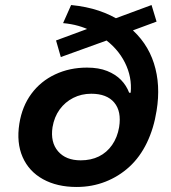

<svg xmlns="http://www.w3.org/2000/svg" viewBox="-20 -735 681 764"><path d="M285 9Q207 9 151 -22Q95 -53 70 -110Q45 -167 57 -243Q68 -312 105 -362Q142 -412 199.5 -439Q257 -466 326 -466Q373 -466 406.5 -452.5Q440 -439 461.5 -417Q483 -395 494 -366H500Q506 -428 477 -486Q448 -544 389 -585L424 -581L222 -508L203 -574L341 -625L343 -612Q320 -624 292 -632Q264 -640 231 -643L263 -715Q324 -709 373 -692.5Q422 -676 460 -651L429 -658L583 -715L603 -649L495 -609L493 -628Q565 -569 592.5 -483Q620 -397 603 -294Q592 -224 564.5 -167Q537 -110 495 -71.5Q453 -33 399.5 -12Q346 9 285 9ZM301 -97Q342 -97 373.5 -112.5Q405 -128 426 -158Q447 -188 454 -229Q464 -292 434.5 -327Q405 -362 343 -362Q304 -362 271.5 -345.5Q239 -329 217.5 -299.5Q196 -270 189 -229Q180 -169 211 -133Q242 -97 301 -97Z"/></svg>

Font: Nunito Sans 6pt
Style: Bold Italic
Weight: 700
Italic angle: -9°
Version: Version 3.101;gftools[0.9.27]